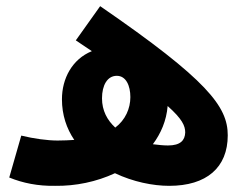

<svg xmlns="http://www.w3.org/2000/svg" viewBox="-20 -595 801 623"><path d="M529 8C650 8 719 -51 719 -156C719 -249 654 -335 305 -575L226 -464C244 -452 262 -440 278 -429C214 -403 181 -340 181 -273C181 -222 196 -178 221 -141C204 -140 187 -139 167 -139C134 -139 90 -145 49 -155L10 -19C54 -1 103 9 159 8C225 9 293 -5 353 -33C412 -5 476 8 529 8ZM311 -276C311 -318 328 -349 359 -349C389 -349 403 -317 403 -280C403 -243 387 -206 354 -181C328 -205 311 -236 311 -276ZM581 -165C580 -140 566 -123 525 -123C509 -123 493 -125 476 -127C502 -162 520 -203 524 -251C571 -209 581 -187 581 -165Z"/></svg>

Font: Noto Sans Arabic UI SmCn XBd
Style: Regular
Weight: 800
Width: 4
Designer: Monotype Design Team, Nadine Chahine and Nizar Qandah
Foundry: Monotype Imaging Inc.
Version: Version 2.010